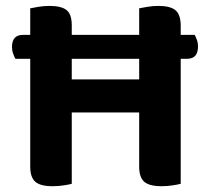

<svg xmlns="http://www.w3.org/2000/svg" viewBox="-20 -636 725 663"><path d="M626.1 -433H33Q29.3 -440 25.4 -450.8Q21.4 -461.6 21.4 -473.6Q21.4 -515.5 58.9 -515.5H652.4Q655.7 -509.5 659.7 -498.9Q663.7 -488.2 663.7 -475.6Q663.7 -453 653.8 -443Q644 -433 626.1 -433ZM84.4 -414.8H227.8V-1.3Q218.5 1.3 199.9 4.1Q181.3 7 161.4 7Q119.6 7 102 -8.3Q84.4 -23.6 84.4 -60.4ZM227.8 -239.6H84.4V-607.3Q94 -609.3 113.1 -612.5Q132.2 -615.6 150.8 -615.6Q191.3 -615.6 209.5 -601.5Q227.8 -587.4 227.8 -548.3ZM460.6 -414.8H604V-1.3Q594.7 1.3 576.1 4.1Q557.5 7 537.6 7Q495.8 7 478.2 -8.3Q460.6 -23.6 460.6 -60.4ZM604 -239.6H460.6V-607.3Q470.2 -609.3 489.3 -612.5Q508.4 -615.6 527 -615.6Q567.5 -615.6 585.7 -600.9Q604 -586.1 604 -547ZM541.9 -247.6H150.6V-361.8H541.9Z"/></svg>

Font: Baloo Tammudu 2
Style: Regular
Weight: 400
Designer: Maithili Shingre, Omkar Shende and Ek Type
Foundry: Ek Type
Version: Version 1.700